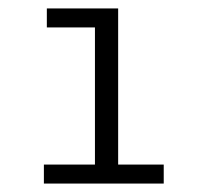

<svg xmlns="http://www.w3.org/2000/svg" viewBox="-20 -762 470 455"><path d="M84 -327H368V-372H260V-742H91V-697H205V-372H84Z"/></svg>

Font: Malon Grotesk
Style: Regular
Weight: 400
Designer: Julieta Ulanovsky
Foundry: Julieta Ulanovsky
Version: Version 7.200